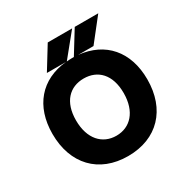

<svg xmlns="http://www.w3.org/2000/svg" viewBox="-185 -980 1124 1152"><g transform="rotate(-30 377.0 -404.0)"><path d="M212 -330C212 -458 280 -525 377 -525C474 -525 542 -458 542 -330C542 -201 473 -129 377 -129C281 -129 212 -201 212 -330ZM706 -330C706 -522 598 -647 419 -664H526L649 -820H486L391 -666H377C365 -666 353 -665 341 -664L468 -820H299L203 -664H335C157 -647 49 -522 49 -330C49 -122 175 12 377 12C580 12 706 -122 706 -330Z"/></g></svg>

Font: Falling Sky
Style: ExBd
Weight: 400
Designer: Paul D. Hunt
Foundry: Adobe Systems Incorporated
Version: Version 1.02